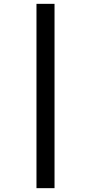

<svg xmlns="http://www.w3.org/2000/svg" viewBox="-20 -889 454 1000"><path d="M170 -869H264V91H170Z"/></svg>

Font: Merriweather 28pt ExtraBold
Style: Italic
Weight: 800
Italic angle: -7.8°
Version: Version 2.101